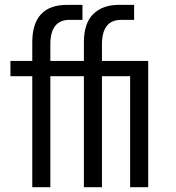

<svg xmlns="http://www.w3.org/2000/svg" viewBox="-20 -779 733 799"><path d="M329.1 -525.4Q329.1 -544.9 329.1 -602.5Q329.1 -681.6 367.2 -719.7Q406.2 -758.8 474.6 -758.8Q496.1 -758.8 538.1 -758.8Q538.1 -743.2 538.1 -696.3Q524.4 -696.3 484.4 -696.3Q404.3 -696.3 404.3 -594.7Q404.3 -571.3 404.3 -525.4Q452.1 -525.4 596.7 -525.4Q596.7 -393.6 596.7 0Q578.1 0 521.5 0Q521.5 -115.2 521.5 -461.9Q492.2 -461.9 404.3 -461.9Q404.3 -346.7 404.3 0Q385.7 0 329.1 0Q329.1 -115.2 329.1 -461.9Q293.9 -461.9 189.5 -461.9Q189.5 -346.7 189.5 0Q170.9 0 114.3 0Q114.3 -115.2 114.3 -461.9Q91.8 -461.9 23.4 -461.9Q23.4 -477.5 23.4 -525.4Q45.9 -525.4 114.3 -525.4Q114.3 -544.9 114.3 -602.5Q114.3 -758.8 259.8 -758.8Q281.2 -758.8 323.2 -758.8Q323.2 -743.2 323.2 -696.3Q309.6 -696.3 269.5 -696.3Q189.5 -696.3 189.5 -594.7Q189.5 -571.3 189.5 -525.4Q224.6 -525.4 329.1 -525.4Z"/></svg>

Font: Gothic A1
Style: Regular
Weight: 400
Designer: HanYang I&C Co.,Ltd.
Version: Version 2.50